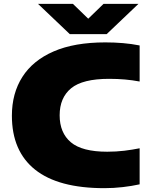

<svg xmlns="http://www.w3.org/2000/svg" viewBox="-20 -971 784 1001"><path d="M524 10Q284 10 163 -86.5Q42 -183 42 -368Q42 -484.5 96.8 -570.2Q151.5 -656 259.8 -703Q368 -750 529 -750Q576.5 -750 621 -746.2Q665.5 -742.5 708 -734V-546Q671.5 -553 632 -556.5Q592.5 -560 549 -560Q410.5 -560 350.8 -510.8Q291 -461.5 291 -370Q291 -278.5 349.5 -229.2Q408 -180 539 -180Q585.5 -180 628.5 -185.2Q671.5 -190.5 708 -198V-10Q667.5 -1 619.8 4.5Q572 10 524 10ZM344 -793 178 -951H360L440 -873.5L520 -951H702L536 -793Z"/></svg>

Font: Encode Sans Exp Black
Style: Regular
Weight: 900
Width: 7
Designer: Multiple Designers
Foundry: Impallari Type
Version: Version 3.002; ttfautohint (v1.8.3) -l 8 -r 50 -G 200 -x 14 